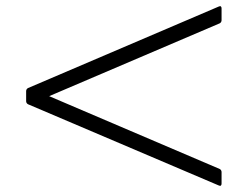

<svg xmlns="http://www.w3.org/2000/svg" viewBox="-20 -669 798 617"><path d="M686 -126 138 -360 686 -594C690 -596 692 -600 692 -604V-642C692 -648 689 -651 683 -648L70 -386C66 -384 64 -380 64 -376V-344C64 -340 66 -336 70 -334L683 -73C689 -70 692 -73 692 -79V-116C692 -120 690 -124 686 -126Z"/></svg>

Font: Shippori Mincho OTF
Style: Regular
Weight: 400
Designer: FONTDASU
Foundry: FONTDASU / Google Inc. / but / Adobe
Version: Version 3.300;hotconv 1.0.109;makeotfexe 2.5.65596